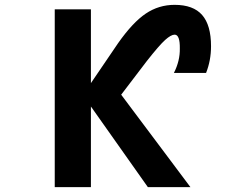

<svg xmlns="http://www.w3.org/2000/svg" viewBox="-20 -771 1040 793"><path d="M701.2 -627.9Q686.5 -627.9 662.1 -606Q637.7 -584 586.9 -519.5L480.5 -379.9L766.6 2H590.8L355.5 -331.1V2H206.1V-732.4H355.5V-427.7L467.8 -592.8Q528.3 -678.7 582 -714.8Q635.7 -751 701.2 -751Q778.3 -751 814.9 -709Q851.6 -667 851.6 -580.1Q851.6 -521.5 831.1 -469.7H698.2Q723.6 -519.5 722.7 -570.3Q723.6 -627.9 701.2 -627.9Z"/></svg>

Font: GenEi Gothic M Regular
Style: Bold
Weight: 700
Designer: o_tamon (Modified); [Source Han Sans]
Ryoko NISHIZUKA  (kana & ideographs); Paul D. Hunt (Latin, Greek & Cyrillic); Wenl
Version: Version 1.1a;Original Version 1.004